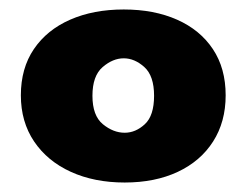

<svg xmlns="http://www.w3.org/2000/svg" viewBox="-20 -732 520 405"><path d="M243 -347Q179 -347 129.5 -369.5Q80 -392 52 -433.5Q24 -475 24 -531Q24 -588 51.5 -628.5Q79 -669 128 -690.5Q177 -712 241 -712Q305 -712 353.5 -690.5Q402 -669 429 -628.5Q456 -588 456 -531Q456 -475 429.5 -433.5Q403 -392 355 -369.5Q307 -347 243 -347ZM243 -452Q266 -452 285.5 -470Q305 -488 305 -530Q305 -572 284.5 -590.5Q264 -609 241 -609Q218 -609 196.5 -590.5Q175 -572 175 -530Q175 -488 197 -470Q219 -452 243 -452Z"/></svg>

Font: Parkinsans Light ExtraBold
Style: Regular
Weight: 800
Version: Version 1.000